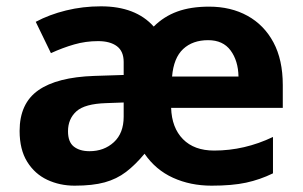

<svg xmlns="http://www.w3.org/2000/svg" viewBox="-20 -577 957 607"><path d="M641 -556Q710 -556 762.5 -527Q815 -498 844.5 -443Q874 -388 874 -308V-236H521Q523 -173 558.5 -137Q594 -101 657 -101Q753 -101 843 -144V-29Q802 -9 758 0.5Q714 10 649 10Q582 10 527 -15Q472 -40 437 -91Q408 -56 378.5 -33.5Q349 -11 311 -0.5Q273 10 216 10Q169 10 129.5 -8.5Q90 -27 66 -65.5Q42 -104 42 -163Q42 -250 101 -291.5Q160 -333 278 -337L371 -340V-381Q371 -415 349.5 -431Q328 -447 290 -447Q251 -447 214.5 -436.5Q178 -426 141 -409L93 -508Q136 -531 189 -544Q242 -557 299 -557Q409 -557 466 -493Q498 -525 540.5 -540.5Q583 -556 641 -556ZM638 -450Q589 -450 559 -422Q529 -394 524 -335H734Q733 -385 709 -417.5Q685 -450 638 -450ZM371 -253 316 -251Q248 -249 221.5 -225Q195 -201 195 -162Q195 -128 213.5 -113.5Q232 -99 263 -99Q309 -99 340 -127.5Q371 -156 371 -208Z"/></svg>

Font: Noto IKEA Simplified Chinese
Style: Bold
Weight: 700
Designer: Monotype Design Team
Foundry: Monotype Imaging Inc.
Version: Version 1.100